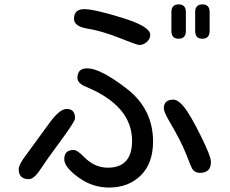

<svg xmlns="http://www.w3.org/2000/svg" viewBox="-20 -804 1040 868"><path d="M862.3 -749Q862.3 -784.2 895.5 -784.2Q927.7 -784.2 927.7 -749V-664.1Q927.7 -628.9 894.5 -628.9Q862.3 -628.9 862.3 -664.1V-749ZM754.9 -749Q754.9 -784.2 787.6 -784.2Q820.3 -784.2 820.3 -749V-664.1Q820.3 -628.9 787.6 -628.9Q754.9 -628.9 754.9 -664.1V-749ZM361.3 -762.7Q405.3 -762.7 532.2 -723.6Q659.2 -684.6 659.2 -646.5Q659.2 -627.9 643.6 -614.3Q627.9 -600.6 609.4 -600.6Q599.6 -600.6 519 -632.8Q438.5 -665 369.1 -675.8Q314.5 -686.5 314.5 -718.8Q314.5 -762.7 361.3 -762.7ZM312.5 -126Q329.1 -126 356.4 -97.7Q406.2 -45.9 466.8 -45.9Q577.1 -45.9 577.1 -167Q577.1 -325.2 370.1 -411.1Q330.1 -426.8 330.1 -452.1Q330.1 -495.1 374 -495.1Q433.6 -495.1 552.7 -403.3Q671.9 -311.5 671.9 -164.1Q671.9 -65.4 616.2 -10.7Q560.5 43.9 472.7 43.9Q397.5 43.9 334 -2.4Q270.5 -48.8 270.5 -84Q270.5 -126 312.5 -126ZM763.7 -353.5Q785.2 -353.5 812.5 -319.8Q839.8 -286.1 886.7 -191.9Q933.6 -97.7 933.6 -72.3Q933.6 -22.5 883.8 -22.5Q863.3 -22.5 851.6 -37.1Q845.7 -43.9 822.8 -104Q799.8 -164.1 743.2 -259.8Q720.7 -298.8 720.7 -314.5Q720.7 -353.5 763.7 -353.5ZM281.2 -311.5Q319.3 -311.5 319.3 -269.5Q319.3 -254.9 254.9 -168Q190.4 -81.1 162.1 -37.6Q133.8 5.9 110.4 5.9Q64.5 5.9 64.5 -39.1Q64.5 -60.5 101.6 -108.4L210 -256.8Q252 -311.5 281.2 -311.5Z"/></svg>

Font: jf-openhuninn-1.0
Style: Regular
Weight: 400
Designer: [Kosugi Maru]
      Designed by Motoya company      

      [Varela Round]
      Joe Prince(Latin component); Avraham Co
Foundry: justfont CO.,LTD.
Version: 1.0